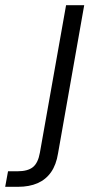

<svg xmlns="http://www.w3.org/2000/svg" viewBox="-140 -516 352 741"><path d="M-120 205 -109 145H-72Q-33 145 -13 129Q7 113 14 73L115 -496H185L84 76Q77 120 57 148.5Q37 177 5 191Q-27 205 -71 205Z"/></svg>

Font: DM Sans 36pt Light
Style: Italic
Weight: 300
Italic angle: -10°
Designer: Colophon Foundry, Jonny Pinhorn
Foundry: Colophon Foundry
Version: Version 4.004;gftools[0.9.30]